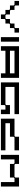

<svg xmlns="http://www.w3.org/2000/svg" viewBox="1880 -2320 440 4240"><g transform="rotate(90 2100.0 -200.0)"><path d="M600 -400V-325C600 -311 589 -300 575 -300H500V-225C500 -211 489 -200 475 -200H400V-125C400 -111 389 -100 375 -100H325C311 -100 300 -111 300 -125V-200H225C211 -200 200 -211 200 -225V-300H125C111 -300 100 -311 100 -325V-400H0V-300H75C89 -300 100 -289 100 -275V-200H175C189 -200 200 -189 200 -175V-100H275C289 -100 300 -89 300 -75V0H400V-75C400 -89 411 -100 425 -100H500V-175C500 -189 511 -200 525 -200H600V-275C600 -289 611 -300 625 -300H700V-400Z M800 -400V0H900V-400Z M1700 -400H1000V0H1100V-100H1600V0H1700ZM1600 -200H1100V-300H1600Z M2500 -300V-400H1800V0H2300V-75C2300 -89 2311 -100 2325 -100H2400V0H2500V-200H2300V-125C2300 -111 2289 -100 2275 -100H1900V-300Z M3000 -200V-275C3000 -289 3011 -300 3025 -300H3300V-400H3000V-325C3000 -311 2989 -300 2975 -300H2600V0H3300V-100H2700V-200Z M4100 -400H3900V-325C3900 -311 3889 -300 3875 -300H3625C3611 -300 3600 -311 3600 -325V-400H3400V0H3500V-300H3575C3589 -300 3600 -289 3600 -275V-200H3900V-275C3900 -289 3911 -300 3925 -300H4000V0H4100Z"/></g></svg>

Font: Broadcast
Style: Regular
Weight: 400
Designer: Mıchael Chrıstophersson
Foundry: Aeriform
Version: Version 1.000;PS 001.000;hotconv 1.0.88;makeotf.lib2.5.64775